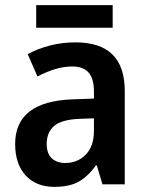

<svg xmlns="http://www.w3.org/2000/svg" viewBox="-20 -718 576 748"><path d="M274 -553Q466 -553 466 -364V0H379L357 -74H354Q323 -31 287 -10.5Q251 10 192 10Q121 10 80 -34.5Q39 -79 39 -157Q39 -323 263 -331L346 -334V-361Q346 -413 324.5 -436Q303 -459 262 -459Q228 -459 194 -448.5Q160 -438 126 -420L88 -507Q126 -528 174 -540.5Q222 -553 274 -553ZM289 -255Q219 -252 190.5 -227Q162 -202 162 -158Q162 -119 182 -101Q202 -83 234 -83Q282 -83 314 -115.5Q346 -148 346 -209V-257ZM419 -698V-610H121V-698Z"/></svg>

Font: Noto Sans Arabic UI SmCn SmBd
Style: Regular
Weight: 600
Width: 4
Designer: Monotype Design Team, Nadine Chahine and Nizar Qandah
Foundry: Monotype Imaging Inc.
Version: Version 2.010; ttfautohint (v1.8.4.7-5d5b)